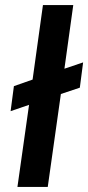

<svg xmlns="http://www.w3.org/2000/svg" viewBox="-20 -740 349 760"><path d="M49 0 95 -325 22 -300 35 -399 109 -425 150 -720H270L235 -468L309 -493L296 -393L221 -368L169 0Z"/></svg>

Font: Host Grotesk SemiBold
Style: Italic
Weight: 600
Italic angle: -8°
Designer: Doğukan Karapınar based on Poppins by Indian Type Foundry, Jonny Pinhorn
Foundry: Element Type
Version: Version 1.001; ttfautohint (v1.8.4.7-5d5b)